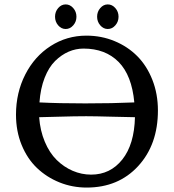

<svg xmlns="http://www.w3.org/2000/svg" viewBox="-20 -825 781 862"><path d="M689 -329.1Q689 -175.8 600.3 -79.3Q511.7 17.1 369.1 17.1Q304.7 17.1 247.1 -6.1Q189.5 -29.3 146 -70.8Q102.5 -112.3 77.1 -174.3Q51.8 -236.3 51.8 -310.1Q51.8 -408.7 93.3 -490.2Q134.8 -571.8 207.3 -618.4Q279.8 -665 368.2 -665Q435.1 -665 494.1 -640.6Q553.2 -616.2 596.2 -573Q639.2 -529.8 664.1 -466.6Q689 -403.3 689 -329.1ZM367.2 -303.2Q315.9 -303.2 242.2 -301Q168.5 -298.8 155.8 -298.8Q160.2 -238.3 181.2 -188.5Q202.1 -138.7 234.4 -106.9Q266.6 -75.2 306.4 -58.1Q346.2 -41 389.2 -41Q475.1 -41 529.1 -108.9Q583 -176.8 585.9 -298.8Q565.4 -298.8 484.9 -301Q404.3 -303.2 367.2 -303.2ZM355 -606.9Q320.3 -606.9 288.1 -593Q255.9 -579.1 227.5 -551.3Q199.2 -523.4 180.4 -475.6Q161.6 -427.7 157.2 -365.2Q243.2 -360.8 362.8 -360.8Q484.4 -360.8 583 -365.2Q571.8 -486.8 512.5 -546.9Q453.1 -606.9 355 -606.9ZM430.2 -711.2Q416 -727.5 416 -750Q416 -772.5 430.2 -788.8Q444.3 -805.2 463.9 -805.2Q483.4 -805.2 497.8 -788.8Q512.2 -772.5 512.2 -750Q512.2 -727.5 497.8 -711.2Q483.4 -694.8 463.9 -694.8Q444.3 -694.8 430.2 -711.2ZM241.2 -711.2Q227.1 -727.5 227.1 -750Q227.1 -772.5 241.2 -788.8Q255.4 -805.2 274.9 -805.2Q294.4 -805.2 308.8 -788.8Q323.2 -772.5 323.2 -750Q323.2 -727.5 308.8 -711.2Q294.4 -694.8 274.9 -694.8Q255.4 -694.8 241.2 -711.2Z"/></svg>

Font: Linear Smooth Low Contrast
Style: Regular
Weight: 500
Designer: Philipp H. Poll, Flanker
Foundry: Philipp H. Poll, reworked by Flanker
Version: Version 1.010 | FøM Fix